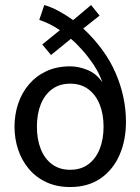

<svg xmlns="http://www.w3.org/2000/svg" viewBox="-20 -739 562 769"><path d="M261 -403.9Q304 -403.9 333.7 -381.8Q363.4 -359.7 379.1 -320.9Q394.8 -282.1 394.8 -231.6Q394.8 -181.3 379.2 -142.2Q363.6 -103.1 333.9 -81.1Q304.2 -59 261 -59Q218.4 -59 188.5 -81.1Q158.7 -103.1 143.2 -142.2Q127.8 -181.3 127.8 -231.6Q127.8 -282.1 143.2 -320.9Q158.7 -359.7 188.5 -381.8Q218.4 -403.9 261 -403.9ZM261 -473.3Q206.9 -473.3 165.4 -453.7Q123.9 -434.2 95.5 -400.5Q67.1 -366.9 52.6 -323.3Q38.1 -279.8 38.1 -231.6Q38.1 -183.5 52.6 -140Q67.1 -96.4 95.5 -62.6Q123.9 -28.8 165.5 -9.4Q207.1 10.1 261 10.1Q332.9 10.1 382.8 -24.4Q432.7 -58.9 458.6 -118Q484.5 -177.1 484.5 -250.6Q484.5 -350.5 443.3 -446Q402.2 -541.5 313.5 -624.8L378.9 -676.5L344.8 -718.8L273 -658.5Q242.5 -680.2 213.2 -695.8Q184 -711.3 157.4 -718.9L137.3 -659.4Q159.1 -652.1 179.9 -641.7Q200.6 -631.2 219.9 -618.2L149.2 -560.8L184.4 -518.6L264 -583.6Q283.7 -567.3 308.3 -539.9Q332.9 -512.6 355.4 -479Q377.8 -445.3 390.2 -408.8Q366.7 -444 330.9 -458.6Q295.1 -473.3 261 -473.3Z"/></svg>

Font: Estedad-VF-FD Black
Style: Regular
Weight: 900
Designer: Amin Abedi
Version: Version 4.000